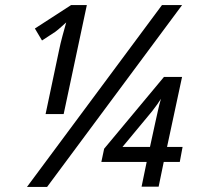

<svg xmlns="http://www.w3.org/2000/svg" viewBox="-20 -734 772 754"><path d="M86 0 616 -714H695L165 0ZM159 -286 212 -537Q217 -562 225.5 -593.5Q234 -625 240 -646Q232 -639 220.5 -628.5Q209 -618 197 -609L145 -575L117 -622L259 -714H321L230 -286ZM536 -1 556 -98H378L389 -150L624 -432H695L636 -157H697L686 -98H623L603 -1ZM461 -157H569L589 -249Q595 -275 600 -298.5Q605 -322 612 -346Q608 -339 598.5 -325.5Q589 -312 578 -298Q567 -284 559 -275Z"/></svg>

Font: Noto IKEA Latin
Style: Italic
Weight: 400
Italic angle: -12°
Designer: Monotype Design Team
Foundry: Monotype Imaging Inc.
Version: Version 1.0